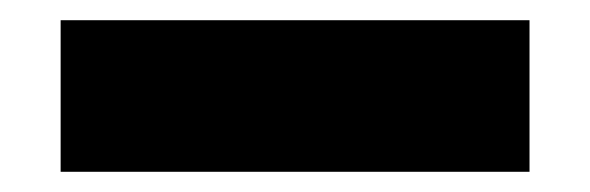

<svg xmlns="http://www.w3.org/2000/svg" viewBox="-20 -20 584 190"><path d="M40 150V0H504V150Z"/></svg>

Font: Encode Sans Condensed Condensed Black
Style: Regular
Weight: 900
Width: 3
Designer: Multiple Designers
Foundry: Impallari Type
Version: Version 3.000; ttfautohint (v1.8.3) -l 8 -r 50 -G 200 -x 14 